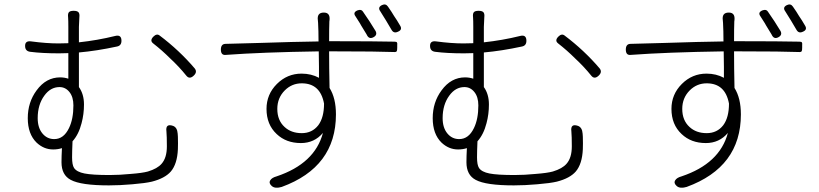

<svg xmlns="http://www.w3.org/2000/svg" viewBox="-20 -819 3714 871"><path d="M474 22Q347 22 301 -3Q259 -25 259 -83Q259 -109 261 -147Q243 -141 221 -141Q179 -141 146 -172Q106 -211 106 -283Q106 -355 146 -409Q189 -468 253 -468Q272 -468 290 -462V-578Q275 -577 248 -577Q171 -577 117 -584Q95 -587 94 -608Q92 -636 123 -631Q191 -622 245 -622Q274 -622 290 -623V-697Q290 -726 289 -740Q287 -757 292.5 -763.5Q298 -770 314 -770Q330 -770 336 -763.5Q342 -757 340 -740Q338 -710 338 -697V-627Q422 -636 503 -656Q531 -663 531 -634Q531 -612 511 -608Q418 -588 338 -581V-502V-424Q361 -392 361 -345Q361 -301 350 -260Q337 -209 309 -178Q307 -132 307 -105Q307 -71 316 -57Q328 -39 363.5 -32Q399 -25 477 -25Q522 -25 573 -30Q626 -34 651 -41Q694 -54 713 -76Q737 -103 737 -155Q737 -201 735 -223Q730 -260 765 -248Q784 -241 786 -213Q786 -208 787 -199Q788 -167 787 -142Q784 -75 755 -41Q728 -10 669 5Q640 12 580 17Q523 22 474 22ZM226 -188Q269 -188 293 -238Q313 -279 313 -341Q313 -379 295 -401.5Q277 -424 250 -424Q209 -424 181 -385Q151 -344 151 -283Q151 -239 173 -213Q194 -188 226 -188ZM825 -476Q792 -517 752 -554Q716 -590 675 -622Q658 -635 676 -653Q691 -668 704 -658Q793 -591 863 -509Q876 -493 860 -477Q840 -457 825 -476Z M1206 -1Q1213 -13 1235 -19Q1408 -77 1445 -216Q1406 -170 1345 -170Q1278 -170 1235 -211Q1189 -254 1189 -325Q1189 -391 1236 -438Q1283 -485 1348 -485Q1392 -485 1427 -466Q1427 -480 1427 -516Q1426 -562 1426 -586Q1167 -582 1005 -570Q982 -567 982 -594Q982 -619 1002 -620Q1044 -621 1150 -624Q1173 -625 1184 -625Q1299 -629 1425 -631Q1425 -679 1423 -715Q1423 -723 1422 -727Q1417 -762 1449 -762Q1478 -762 1475 -729Q1475 -725 1474 -720Q1474 -716 1474 -715Q1473 -696 1473 -632H1507Q1674 -632 1770 -630Q1779 -630 1781 -626Q1783 -623 1782 -614Q1782 -609 1782 -605V-603Q1782 -591 1780 -587Q1777 -582 1767 -583Q1689 -586 1507 -586H1473Q1473 -510 1475 -420Q1504 -374 1504 -300Q1504 -61 1258 29Q1228 38 1213 25Q1198 12 1206 -1ZM1349 -215Q1396 -215 1424 -251Q1450 -286 1450 -349Q1433 -441 1349 -441Q1304 -441 1272 -409Q1238 -375 1238 -325Q1238 -273 1271 -243Q1301 -215 1349 -215ZM1645 -659Q1644 -660 1643 -663Q1627 -690 1618 -704Q1616 -707 1613 -713Q1599 -736 1592 -746Q1580 -763 1602 -772Q1619 -778 1626 -767Q1657 -723 1684 -678Q1693 -660 1674 -650Q1655 -640 1645 -659ZM1756 -684Q1733 -724 1705 -768Q1692 -786 1713 -796Q1730 -804 1740 -789Q1757 -765 1768 -746Q1780 -729 1795 -703Q1807 -684 1785 -675Q1766 -666 1756 -684Z M2311 22Q2184 22 2138 -3Q2096 -25 2096 -83Q2096 -109 2098 -147Q2080 -141 2058 -141Q2016 -141 1983 -172Q1943 -211 1943 -283Q1943 -355 1983 -409Q2026 -468 2090 -468Q2109 -468 2127 -462V-578Q2112 -577 2085 -577Q2008 -577 1954 -584Q1932 -587 1931 -608Q1929 -636 1960 -631Q2028 -622 2082 -622Q2111 -622 2127 -623V-697Q2127 -726 2126 -740Q2124 -757 2129.5 -763.5Q2135 -770 2151 -770Q2167 -770 2173 -763.5Q2179 -757 2177 -740Q2175 -710 2175 -697V-627Q2259 -636 2340 -656Q2368 -663 2368 -634Q2368 -612 2348 -608Q2255 -588 2175 -581V-502V-424Q2198 -392 2198 -345Q2198 -301 2187 -260Q2174 -209 2146 -178Q2144 -132 2144 -105Q2144 -71 2153 -57Q2165 -39 2200.5 -32Q2236 -25 2314 -25Q2359 -25 2410 -30Q2463 -34 2488 -41Q2531 -54 2550 -76Q2574 -103 2574 -155Q2574 -201 2572 -223Q2567 -260 2602 -248Q2621 -241 2623 -213Q2623 -208 2624 -199Q2625 -167 2624 -142Q2621 -75 2592 -41Q2565 -10 2506 5Q2477 12 2417 17Q2360 22 2311 22ZM2063 -188Q2106 -188 2130 -238Q2150 -279 2150 -341Q2150 -379 2132 -401.5Q2114 -424 2087 -424Q2046 -424 2018 -385Q1988 -344 1988 -283Q1988 -239 2010 -213Q2031 -188 2063 -188ZM2662 -476Q2629 -517 2589 -554Q2553 -590 2512 -622Q2495 -635 2513 -653Q2528 -668 2541 -658Q2630 -591 2700 -509Q2713 -493 2697 -477Q2677 -457 2662 -476Z M3043 -1Q3050 -13 3072 -19Q3245 -77 3282 -216Q3243 -170 3182 -170Q3115 -170 3072 -211Q3026 -254 3026 -325Q3026 -391 3073 -438Q3120 -485 3185 -485Q3229 -485 3264 -466Q3264 -480 3264 -516Q3263 -562 3263 -586Q3004 -582 2842 -570Q2819 -567 2819 -594Q2819 -619 2839 -620Q2881 -621 2987 -624Q3010 -625 3021 -625Q3136 -629 3262 -631Q3262 -679 3260 -715Q3260 -723 3259 -727Q3254 -762 3286 -762Q3315 -762 3312 -729Q3312 -725 3311 -720Q3311 -716 3311 -715Q3310 -696 3310 -632H3344Q3511 -632 3607 -630Q3616 -630 3618 -626Q3620 -623 3619 -614Q3619 -609 3619 -605V-603Q3619 -591 3617 -587Q3614 -582 3604 -583Q3526 -586 3344 -586H3310Q3310 -510 3312 -420Q3341 -374 3341 -300Q3341 -61 3095 29Q3065 38 3050 25Q3035 12 3043 -1ZM3186 -215Q3233 -215 3261 -251Q3287 -286 3287 -349Q3270 -441 3186 -441Q3141 -441 3109 -409Q3075 -375 3075 -325Q3075 -273 3108 -243Q3138 -215 3186 -215ZM3482 -659Q3481 -660 3480 -663Q3464 -690 3455 -704Q3453 -707 3450 -713Q3436 -736 3429 -746Q3417 -763 3439 -772Q3456 -778 3463 -767Q3494 -723 3521 -678Q3530 -660 3511 -650Q3492 -640 3482 -659ZM3593 -684Q3570 -724 3542 -768Q3529 -786 3550 -796Q3567 -804 3577 -789Q3594 -765 3605 -746Q3617 -729 3632 -703Q3644 -684 3622 -675Q3603 -666 3593 -684Z"/></svg>

Font: GenSenRounded TW L
Style: Regular
Weight: 300
Version: Version 1.501;PS 1;hotconv 16.6.51;makeotf.lib2.5.65220